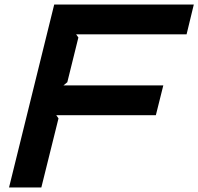

<svg xmlns="http://www.w3.org/2000/svg" viewBox="-20 -830 878 850"><path d="M806 -678H317L327 -664L278 -466L261 -452H703L670 -320H229L239 -306L163 0H20L220 -810H838Z"/></svg>

Font: TypoPRO Sinkin Sans
Style: 600 SemiBold Italic
Weight: 600
Italic angle: -112°
Designer: Keith Bates
Foundry: K-Type
Version: Sinkin Sans (version 1.0)  by Keith Bates   •   © 2014   www